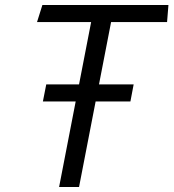

<svg xmlns="http://www.w3.org/2000/svg" viewBox="-20 -750 696 770"><path d="M152 -343H283.5L217 0H297L363.5 -343H503L516 -411.5H377L425.5 -661.5H650L655.5 -730H150L128.5 -661.5H345.5L297 -411.5H165.5Z"/></svg>

Font: Monaspace Krypton Light
Style: Italic
Weight: 300
Italic angle: -11°
Designer: Riley Cran & the Lettermatic Team
Foundry: Lettermatic
Version: Version 1.101 (Monaspace Krypton)